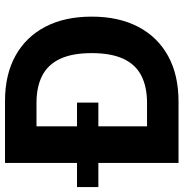

<svg xmlns="http://www.w3.org/2000/svg" viewBox="-40 -766 768 805"><g transform="rotate(-90 344.5 -364.0)"><path d="M321.3 0H131.8V-132H314.3Q382.9 -132 429.6 -156.2Q476.4 -180.3 500.1 -231.7Q523.8 -283.1 523.8 -364.1Q523.8 -444.9 500 -496Q476.2 -547.2 429.6 -571.3Q383.1 -595.5 314.6 -595.5H128.5V-727.5H323.4Q433.2 -727.5 512.3 -683.9Q591.4 -640.3 634.1 -558.9Q676.8 -477.4 676.8 -364.1Q676.8 -250.6 634 -168.9Q591.3 -87.3 511.7 -43.7Q432.1 0 321.3 0ZM216.8 -727.5V0H63.3V-727.5ZM-37.9 -336.1V-425.6H316.2V-336.1Z"/></g></svg>

Font: Inter
Style: Regular
Weight: 400
Designer: Rasmus Andersson
Foundry: rsms
Version: Version 4.000;git-8c9346024